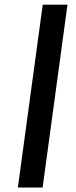

<svg xmlns="http://www.w3.org/2000/svg" viewBox="-20 -820 332 838"><path d="M58 -1.5 166.5 -799.5H274.5L166 -1.5Z"/></svg>

Font: Koeln Type Sans
Style: Italic
Weight: 400
Italic angle: -7.5°
Designer: Eben Sorkin
Foundry: Eben Sorkin
Version: Version 2.001